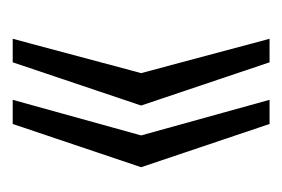

<svg xmlns="http://www.w3.org/2000/svg" viewBox="-91 -459 444 302"><g transform="rotate(90 131.0 -308.0)"><path d="M41 -106 95 -308 41 -510H78L146 -308L78 -106ZM137 -106 193 -308 137 -510H175L243 -308L175 -106Z"/></g></svg>

Font: Saira Ultra Condensed Light
Style: Regular
Weight: 300
Width: 1
Designer: Hector Gatti with collaboration of the Omnibus-Type team
Foundry: Omnibus-Type
Version: Version 1.001; ttfautohint (v1.8)